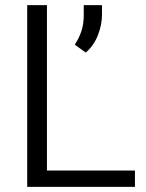

<svg xmlns="http://www.w3.org/2000/svg" viewBox="-20 -731 573 751"><path d="M507.8 -64V0H86.4V-710.9H163.6V-64ZM378.9 -710.9V-672.9Q378.9 -634.3 363 -593.5Q347.2 -552.7 315.4 -525.4L272.5 -556.2Q290 -583 298.8 -610.6Q307.6 -638.2 307.6 -671.9V-710.9Z"/></svg>

Font: Vazirmatn UI FD Light
Style: Regular
Weight: 300
Designer: Saber Rastikerdar
Foundry: Saber Rastikerdar
Version: Version 33.003